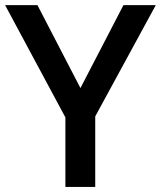

<svg xmlns="http://www.w3.org/2000/svg" viewBox="-20 -734 632 754"><path d="M295.9 -388.2 464.8 -713.9H591.8L354 -276.9V0H236.8V-272.9L0 -713.9H127Z"/></svg>

Font: JBL Sans
Style: Semibold
Weight: 600
Version: Version 1.10